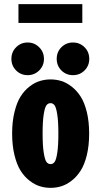

<svg xmlns="http://www.w3.org/2000/svg" viewBox="-20 -895 490 926"><path d="M69 -875H377V-784.5H69ZM113.5 -532.5Q80.5 -532.5 57.8 -555.2Q35 -578 35 -611Q35 -644.5 57.8 -667.2Q80.5 -690 113.5 -690Q146 -690 169 -667Q192 -644 192 -611Q192 -578 169 -555.2Q146 -532.5 113.5 -532.5ZM253.5 -611Q253.5 -644.5 276.2 -667.2Q299 -690 332 -690Q365 -690 387.8 -667.2Q410.5 -644.5 410.5 -611Q410.5 -578 387.8 -555.2Q365 -532.5 332 -532.5Q299 -532.5 276.2 -555.2Q253.5 -578 253.5 -611ZM38.5 -251Q38.5 -308.5 49.8 -354.5Q61 -400.5 79 -429.2Q97 -458 121.8 -477.2Q146.5 -496.5 171.8 -504.2Q197 -512 224 -512Q251 -512 276 -504.2Q301 -496.5 325.8 -477.2Q350.5 -458 369 -429.2Q387.5 -400.5 398.8 -354.5Q410 -308.5 410 -251Q410 -193 398.8 -147Q387.5 -101 369 -72Q350.5 -43 325.8 -23.8Q301 -4.5 276 3.2Q251 11 224 11Q197 11 172 3.2Q147 -4.5 122.2 -23.8Q97.5 -43 79.2 -72Q61 -101 49.8 -147Q38.5 -193 38.5 -251ZM224 -103.5Q235.5 -103.5 243.2 -113.8Q251 -124 256.2 -158Q261.5 -192 261.5 -251Q261.5 -309 256.2 -342.8Q251 -376.5 243.2 -387Q235.5 -397.5 224 -397.5Q211.5 -397.5 203.8 -387Q196 -376.5 190.8 -343Q185.5 -309.5 185.5 -251Q185.5 -192 191 -158Q196.5 -124 204.2 -113.8Q212 -103.5 224 -103.5Z"/></svg>

Font: League Mono Condensed
Style: Bold
Weight: 700
Width: 1
Designer: Tyler Finck
Foundry: The League of Moveable Type / Tyler Finck
Version: Version 2.210